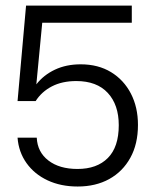

<svg xmlns="http://www.w3.org/2000/svg" viewBox="-20 -672 566 700"><path d="M413 -215.5Q413 -290 373 -333.2Q333 -376.5 258 -376.5Q206.5 -376.5 169 -357Q131.5 -337.5 110 -303.5H44L75 -651.5H460.5V-589H134L112.5 -364.5Q139 -398.5 180.2 -418Q221.5 -437.5 274 -437.5Q338 -437.5 384.8 -409Q431.5 -380.5 457.2 -330.8Q483 -281 483 -216.5Q483 -147 455.2 -96.8Q427.5 -46.5 378.2 -19.2Q329 8 263 8Q201.5 8 153.5 -14.5Q105.5 -37 76.8 -77.2Q48 -117.5 44 -170H114Q116.5 -117.5 156.5 -86.8Q196.5 -56 262.5 -56Q333.5 -56 373.2 -96Q413 -136 413 -215.5Z"/></svg>

Font: Overused Grotesk Book
Style: Regular
Weight: 375
Version: Version 0.004